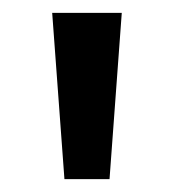

<svg xmlns="http://www.w3.org/2000/svg" viewBox="-20 -734 269 298"><path d="M169 -714H61L80 -456H150Z"/></svg>

Font: Noto Sans Arabic UI SmCn Md
Style: Regular
Weight: 500
Width: 4
Designer: Monotype Design Team, Nadine Chahine and Nizar Qandah
Foundry: Monotype Imaging Inc.
Version: Version 2.010